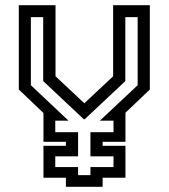

<svg xmlns="http://www.w3.org/2000/svg" viewBox="-20 -720 650 740"><path d="M234 0V-35H147.5V-158H234V-173.5H147.5V-284.5L52.5 -375V-700H194V-426L305 -322L416 -426V-700H557.5V-375L463.5 -285.5V-173.5H375.5V-158H463.5V-35H375.5V0ZM281 -45H328.5V-76H417.5V-117.5H328.5V-210.5H417.5V-255H365L510.5 -391.5V-654H463V-407.5L306 -260H303.5L146.5 -407.5V-654H99V-391.5L244 -255H193V-210.5H281V-117.5H193V-76H281Z"/></svg>

Font: Tourney Medium
Style: Regular
Weight: 500
Designer: Tyler Finck
Foundry: Etcetera Type Co
Version: Version 1.015